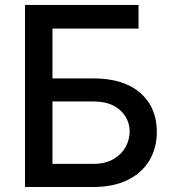

<svg xmlns="http://www.w3.org/2000/svg" viewBox="-20 -747 694 767"><path d="M352.3 0H79.9V-727.3H533.4V-632.8H189.6V-433.9H352.3Q473.4 -433.9 540 -376.1Q606.5 -318.2 606.5 -220.5Q606.5 -155.5 576.7 -105.8Q546.9 -56.1 490.1 -28.1Q433.2 0 352.3 0ZM352.3 -92.3Q399.1 -92.3 431.6 -110.6Q464.1 -128.9 481 -158.6Q497.9 -188.2 497.9 -221.9Q497.9 -271.3 460.2 -306.5Q422.6 -341.6 352.3 -341.6H189.6V-92.3Z"/></svg>

Font: Linik Sans Medium
Style: Regular
Weight: 500
Designer: Rasmus Andersson (font), Cristiano Sobral (main changes)
Foundry: rsms
Version: Version 3.018;June 1, 2022;FontCreator 14.0.0.2814 64-bit; t